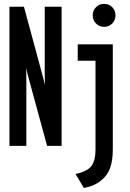

<svg xmlns="http://www.w3.org/2000/svg" viewBox="-20 -734 656 966"><path d="M27.5 0V-700H100.5L190.5 -367.5Q193.5 -356.5 198.5 -337.8Q203.5 -319 206.5 -306.5Q206 -322 205.5 -340Q205 -358 205 -367.5V-700H290V0H217L127 -330Q123.5 -342.5 118.8 -361.5Q114 -380.5 110.5 -393Q112 -379 112.2 -360.5Q112.5 -342 112.5 -331.5V0ZM402 211.5 360 141.5Q420 128.5 440.2 100.8Q460.5 73 460.5 18V-428.5H371V-511H547.5V19.5Q547.5 74.5 533.5 112.5Q519.5 150.5 488 174.5Q470 189 449.2 198Q428.5 207 402 211.5ZM503.5 -599Q479.5 -599 463 -615.8Q446.5 -632.5 446.5 -656.5Q446.5 -681 463 -697.8Q479.5 -714.5 503.5 -714.5Q528.5 -714.5 544.8 -697.8Q561 -681 561 -656.5Q561 -632.5 544.8 -615.8Q528.5 -599 503.5 -599Z"/></svg>

Font: Overpass Mono Light Medium
Style: Regular
Weight: 500
Monospace: yes
Version: Version 4.000